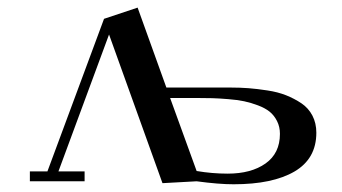

<svg xmlns="http://www.w3.org/2000/svg" viewBox="-20 -474 893 502"><path d="M58.1 0V-25.9H104L252 -424.8L339.8 -454.1L415 -245.1H583Q607.9 -245.1 630.1 -243.4Q652.3 -241.7 679.4 -237.5Q706.5 -233.4 728 -224.9Q749.5 -216.3 768.1 -203.9Q786.6 -191.4 796.9 -171.6Q807.1 -151.9 807.1 -127Q807.1 -59.1 750 -25.6Q692.9 7.8 590.8 7.8Q551.8 7.8 494.1 0L404.8 4.9L265.1 -383.8L132.8 -25.9H201.2V0ZM424.8 -217.8 494.1 -26.9Q534.7 -20 575.2 -20Q636.7 -20 674.3 -46.6Q711.9 -73.2 711.9 -124Q711.9 -142.6 704.3 -157.5Q696.8 -172.4 685.1 -181.9Q673.3 -191.4 654.5 -198.5Q635.7 -205.6 618.4 -209.2Q601.1 -212.9 576.7 -214.8Q552.2 -216.8 535.2 -217.3Q518.1 -217.8 494.1 -217.8Z"/></svg>

Font: Dehuti Alt
Style: Bold
Weight: 700
Version: Version 1.2